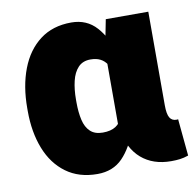

<svg xmlns="http://www.w3.org/2000/svg" viewBox="-66 -606 695 684"><g transform="rotate(-10 281.0 -264.0)"><path d="M27.3 -264.6Q27.3 -344.2 51 -406Q74.7 -467.8 120.8 -502.9Q167 -538.1 234.4 -538.1Q290.5 -538.1 325.4 -499Q360.4 -460 379.9 -395.5Q399.4 -331.1 409.2 -253.9V-253.4Q399.4 -182.1 379.6 -122.3Q359.9 -62.5 325 -26.4Q290 9.8 233.4 9.8Q166.5 9.8 120.4 -24.2Q74.2 -58.1 50.8 -117.7Q27.3 -177.2 27.3 -254.4ZM203.6 -254.4Q203.6 -218.3 210 -190.7Q216.3 -163.1 232.7 -147.7Q249 -132.3 277.8 -132.3Q307.1 -132.3 324.7 -143.8Q342.3 -155.3 350.6 -178.7Q358.9 -202.1 359.9 -237.8V-272Q358.4 -303.7 353.5 -327.1Q348.6 -350.6 339.1 -366Q329.6 -381.3 314.9 -388.9Q300.3 -396.5 278.8 -396.5Q251 -396.5 234.4 -378.9Q217.8 -361.3 210.7 -331.3Q203.6 -301.3 203.6 -264.6ZM511.7 -528.3V-189.9Q511.7 -158.2 519.5 -145Q527.3 -131.8 543.9 -131.8Q546.4 -131.8 547.9 -132.1Q549.3 -132.3 549.8 -132.8L562.5 1Q545.9 6.8 531.7 8.5Q517.6 10.3 500 10.3Q434.6 10.3 392.6 -25.9Q350.6 -62 335.9 -135.7V-416.5L357.9 -528.3Z"/></g></svg>

Font: Heebo Black
Style: Regular
Weight: 900
Designer: Oded Ezer
Foundry: Ezer Type House
Version: Version 3.100